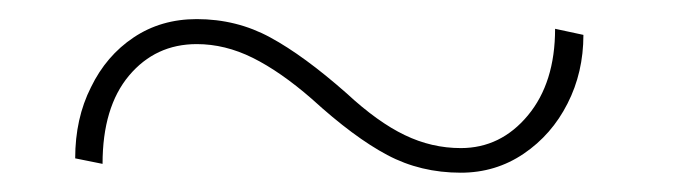

<svg xmlns="http://www.w3.org/2000/svg" viewBox="-20 -398 708 202"><path d="M464.8 -216.3Q422.4 -216.3 387.5 -234.9Q352.5 -253.4 308.1 -293.9Q274.9 -322.8 245.8 -337.2Q216.8 -351.6 187 -351.6Q143.6 -351.6 115.7 -318.4Q87.9 -285.2 87.9 -225.6L59.1 -231.4Q59.1 -273.4 75.7 -306.2Q91.8 -339.4 120.6 -358.6Q149.4 -377.9 187 -377.9Q229 -377.9 264.4 -358.6Q299.8 -339.4 344.7 -299.8Q377.4 -269.5 405.8 -255.9Q434.1 -242.2 464.8 -242.2Q506.8 -242.2 535.4 -276.6Q564 -311 564 -367.7L593.8 -361.3Q593.8 -321.8 577.1 -289.1Q560.5 -256.3 531 -236.3Q501.5 -216.3 464.8 -216.3Z"/></svg>

Font: Suwannaphum Thin
Style: Regular
Weight: 100
Designer: Danh Hong
Version: Version 8.002; ttfautohint (v1.8.3)